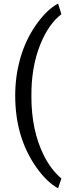

<svg xmlns="http://www.w3.org/2000/svg" viewBox="-20 -822 382 1072"><path d="M64.9 -288.6Q64.9 -398.9 94.5 -500.5Q124 -602.1 182.6 -685.1Q241.2 -768.1 304.2 -802.2L322.8 -742.7Q251.5 -688 205.8 -575.7Q160.2 -463.4 155.8 -324.2L155.3 -282.7Q155.3 -94.2 224.1 44.4Q265.6 127.4 322.8 174.3L304.2 229.5Q239.3 193.4 180.2 108.4Q64.9 -57.6 64.9 -288.6Z"/></svg>

Font: RobotoInd
Style: Regular
Weight: 400
Designer: Google
Version: Version 2.001101; 2014